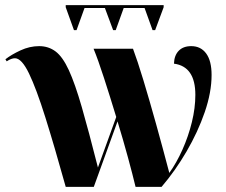

<svg xmlns="http://www.w3.org/2000/svg" viewBox="-20 -725 876 745"><path d="M267 -608 235 -697V-705H615V-697L582 -608H572L541 -694H460L429 -608H419L387 -694H308L277 -608ZM235 0Q191 -158 156 -269.5Q121 -381 92.5 -440Q64 -499 38 -499Q24 -499 6 -487L1 -495Q24 -513 59.5 -529.5Q95 -546 132 -546Q168 -546 195.5 -525.5Q223 -505 247 -453Q271 -401 297.5 -309Q324 -217 360 -75L431 -271Q407 -350 383.5 -422.5Q360 -495 343 -536H496Q513 -491 536.5 -413.5Q560 -336 586 -242.5Q612 -149 637 -54Q665 -93 688 -144.5Q711 -196 724.5 -251Q738 -306 738 -357Q738 -467 655 -478Q656 -510 673.5 -528Q691 -546 722 -546Q759 -546 780 -517.5Q801 -489 801 -434Q801 -367 774.5 -290Q748 -213 704 -137.5Q660 -62 607 0H506Q495 -46 476.5 -114Q458 -182 436 -254L344 0Z"/></svg>

Font: Noto Serif Display SemiCondensed ExtraBold
Style: Regular
Weight: 800
Width: 4
Designer: Monotype Design Team
Foundry: Monotype Imaging Inc.
Version: Version 2.009